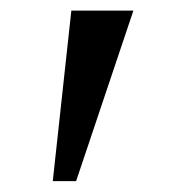

<svg xmlns="http://www.w3.org/2000/svg" viewBox="-20 -845 334 362"><path d="M231.5 -825 123.5 -503.5H79.5L114.5 -825Z"/></svg>

Font: Merriweather 60pt Medium
Style: Regular
Weight: 500
Version: Version 2.100